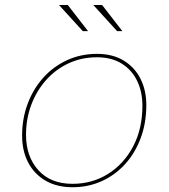

<svg xmlns="http://www.w3.org/2000/svg" viewBox="-20 -758 690 786"><path d="M277 8.5Q213 8.5 166.8 -18.2Q120.5 -45 95.5 -92.5Q70.5 -140 70.5 -203Q70.5 -272.5 93.2 -333.2Q116 -394 157 -439.8Q198 -485.5 254.2 -511.5Q310.5 -537.5 377 -537.5Q441.5 -537.5 486.8 -509.8Q532 -482 555.5 -434.8Q579 -387.5 579 -328.5Q579 -254.5 556 -192.8Q533 -131 492 -86Q451 -41 396 -16.2Q341 8.5 277 8.5ZM277 -5.5Q357.5 -5.5 422.2 -46Q487 -86.5 525 -158.5Q563 -230.5 563 -325Q563 -382 541.5 -426.8Q520 -471.5 478.5 -497.5Q437 -523.5 377 -523.5Q314 -523.5 260.8 -498.8Q207.5 -474 168.5 -430Q129.5 -386 108 -328.8Q86.5 -271.5 86.5 -206Q86.5 -117.5 136.8 -61.5Q187 -5.5 277 -5.5ZM481 -630.5H459.5L362 -737.5H398ZM340.5 -630.5H319L221.5 -737.5H257.5Z"/></svg>

Font: Epilogue Thin
Style: Italic
Weight: 250
Italic angle: -12°
Designer: Tyler Finck
Foundry: Etcetera Type Co
Version: Version 2.112